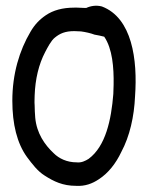

<svg xmlns="http://www.w3.org/2000/svg" viewBox="-20 -640 509 654"><path d="M22 -297C22 -217 38 -152 72 -105C90 -81 108 -57 132 -42C163 -22 194 -7 239 -7C270 -5 295 -15 316 -29C349 -50 375 -84 393 -122C422 -176 437 -243 440 -312C449 -437 430 -579 327 -618C308 -623 289 -620 274 -613H267C261 -613 250 -614 243 -614H233C193 -614 161 -605 136 -588C114 -573 98 -556 84 -532C46 -468 22 -388 22 -297ZM98 -282C97 -292 98 -303 98 -314C100 -371 112 -421 134 -463C142 -478 154 -502 167 -512C184 -526 202 -534 233 -534C241 -534 248 -533 256 -533C271 -531 289 -527 302 -522C313 -520 324 -518 335 -515C363 -474 368 -410 367 -351C367 -341 366 -331 366 -320C359 -232 340 -142 282 -99C271 -92 257 -85 241 -87C208 -87 181 -100 163 -118C132 -147 105 -186 100 -239C99 -253 98 -268 98 -282Z"/></svg>

Font: SolarCharger
Style: 550
Weight: 400
Designer: Mew Too
Foundry: Cannot Into Space Fonts/KineticPlasma Fonts
Version: Version 1.100